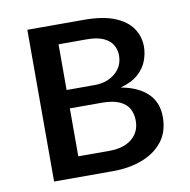

<svg xmlns="http://www.w3.org/2000/svg" viewBox="-63 -571 625 633"><g transform="rotate(-10 249.0 -254.0)"><path d="M267 0H68.5V-508H258Q321 -508 360.8 -491.8Q400.5 -475.5 419 -448Q437.5 -420.5 437.5 -386.5Q437.5 -364.5 429 -340.8Q420.5 -317 398.8 -297.2Q377 -277.5 338.5 -267Q395.5 -257 427 -227Q458.5 -197 458.5 -147.5Q458.5 -98 432.5 -65.2Q406.5 -32.5 363 -16.2Q319.5 0 267 0ZM266.5 -68Q313.5 -68 341 -90.5Q368.5 -113 368.5 -151Q368.5 -174 359 -191.2Q349.5 -208.5 327.5 -218.5Q305.5 -228.5 267 -228.5H161.5V-68ZM255 -290Q297 -290 324.2 -313Q351.5 -336 351.5 -372.5Q351.5 -390.5 342.8 -406.5Q334 -422.5 313 -432.8Q292 -443 255 -443H161.5V-290Z"/></g></svg>

Font: Verano Sans Medium
Style: Regular
Weight: 500
Designer: Lukasz Dziedzic with Adam Twardoch and Botio Nikoltchev
Foundry: tyPoland Lukasz Dziedzic
Version: Version 3.001;December 28, 2019;FontCreator 12.0.0.2547 64-b